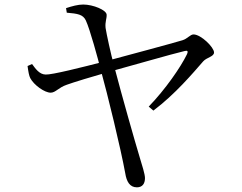

<svg xmlns="http://www.w3.org/2000/svg" viewBox="-20 -771 1040 826"><path d="M568.9 34.9C592.4 34.9 603.7 19.4 603.7 -5.1C603.7 -21.5 590.8 -62 581.3 -93.2C560 -163.7 506 -353.3 471.2 -486C456 -541.9 438.6 -623.3 434.2 -650.8C431.4 -677.5 439.6 -689.7 438.8 -707.8C438 -727.7 381 -751.5 337.9 -751.5C315.4 -751.5 289.8 -744.4 264.1 -736L267.3 -716.4C313.8 -712.4 337 -709 349.2 -683.2C366.8 -645.8 401.7 -517.4 413.2 -471.5C442.5 -365.7 499.4 -132.6 518.8 -25.8C524.4 9.7 538 34.9 568.9 34.9ZM619.8 -312.3 639.9 -295.2C733.7 -365.8 810.8 -457.4 854.1 -507C869.4 -524.3 900.8 -527.1 900.8 -545.3C900.8 -567.3 845 -622.7 812.6 -622.9C798.3 -622.9 786.8 -604.4 764.9 -597.8C717.4 -583.4 524.4 -531.9 436.9 -508.3C331.8 -481.1 202.4 -448.7 176.2 -450.3C148.4 -451.1 132.1 -476.6 117.9 -495.6L98.6 -487C101.8 -463 104.9 -444.8 110.3 -434.7C125.9 -405.2 171.6 -372.3 197.9 -372.3C219.2 -372.3 231.3 -394.2 267.3 -406.4C291.2 -415.4 383.8 -443.6 446.2 -461.2C535 -485.3 722.2 -539.5 773.6 -551.3C786 -554.3 791.2 -552.6 783.8 -536.5C756.9 -481.4 692.2 -387.5 619.8 -312.3Z"/></svg>

Font: Source Han Serif CN VF
Style: Regular
Weight: 250
Designer: Ryoko NISHIZUKA 西塚涼子 (kana & ideographs); Frank Grießhammer (Latin, Greek & Cyrillic); Wenlong ZHANG 张文龙 (bopomofo); San
Foundry: Adobe
Version: Version 2.002;hotconv 1.1.0;makeotfexe 2.6.0